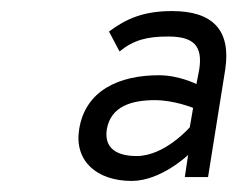

<svg xmlns="http://www.w3.org/2000/svg" viewBox="-20 -799 429 347"><path d="M123 -565C114 -508 155 -472 218 -472C271 -472 320 -519 320 -519L314 -479H356L387 -673C398 -745 364 -779 291 -779C239 -779 208 -765 177 -742L196 -706C222 -727 246 -733 284 -733C329 -733 347 -717 340 -673L335 -647C335 -647 304 -663 267 -663C196 -663 134 -636 123 -565ZM173 -565C180 -607 218 -618 260 -618C295 -618 329 -604 329 -604L323 -569C323 -569 278 -517 227 -517C191 -517 168 -531 173 -565Z"/></svg>

Font: Charger Pro
Style: Obl
Weight: 400
Designer: Jasper
Foundry: Cannot Into Space Fonts
Version: Version 1.09